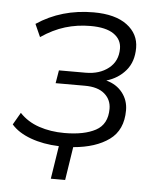

<svg xmlns="http://www.w3.org/2000/svg" viewBox="-48 -536 583 707"><g transform="rotate(5 243.5 -182.0)"><path d="M166 130 185 8Q127 6 80.5 -11Q34 -28 9 -57L35 -102Q64 -71 107 -56.5Q150 -42 201 -42Q274 -42 316.5 -65Q359 -88 359 -145Q359 -179 334 -200.5Q309 -222 261 -222H153L161 -270H260Q311 -270 344.5 -296.5Q378 -323 378 -369Q378 -403 349 -423Q320 -443 263 -443Q214 -443 169.5 -429.5Q125 -416 81 -386L60 -433Q151 -494 270 -494Q350 -494 393.5 -461.5Q437 -429 437 -377Q437 -326 409.5 -293.5Q382 -261 338 -248Q376 -238 398 -210Q420 -182 420 -145Q420 -72 370.5 -36Q321 0 238 7L219 130Z"/></g></svg>

Font: Nunito Sans Light
Style: Italic
Weight: 300
Italic angle: -9°
Designer: Vernon Adams
Foundry: Vernon Adams
Version: Version 3.006; ttfautohint (v1.8.3)